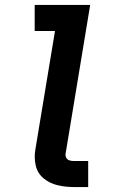

<svg xmlns="http://www.w3.org/2000/svg" viewBox="-20 -755 472 775"><path d="M278 0H336V-105H278Q268 -105 259.5 -108Q251 -111 247 -119Q243 -127 245 -136L344 -735H120V-630H202L123 -153Q117 -120 124 -88Q131 -56 155.5 -35.5Q180 -15 212 -7.5Q244 0 278 0Z"/></svg>

Font: Iosevka Sparkle
Style: Bold Italic
Weight: 700
Italic angle: -9°
Designer: Belleve Invis
Foundry: Belleve Invis
Version: Version 4.5.0; ttfautohint (v1.8.3)